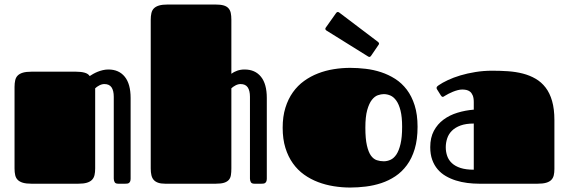

<svg xmlns="http://www.w3.org/2000/svg" viewBox="-20 -820 2540 857"><path d="M44.9 -432.1Q44.9 -448.7 47.9 -461.7Q50.8 -474.6 59.1 -482.9Q67.4 -491.2 82 -495.6Q96.7 -500 120.1 -500H319.8Q341.8 -500 357.7 -495.6Q373.5 -491.2 380.4 -480.5Q386.7 -484.9 395.8 -490Q404.8 -495.1 415.5 -499.5Q426.3 -503.9 438.5 -506.8Q450.7 -509.8 463.9 -509.8Q510.7 -509.8 536.9 -477.5Q563 -445.3 563 -382.8V-22.9Q563 -14.6 560.8 -10Q558.6 -5.4 555.4 -3.2Q552.2 -1 547.9 -0.5Q543.5 0 539.1 0H507.8Q495.1 0 491.5 -7.3Q487.8 -14.6 487.8 -22.9V-387.7Q487.8 -415.5 477.8 -430.2Q467.8 -444.8 445.8 -444.8Q434.6 -444.8 423.1 -438.7Q411.6 -432.6 404.8 -425.8V-68.4Q404.8 -51.3 401.9 -38.6Q398.9 -25.9 390.6 -17.3Q382.3 -8.8 367.7 -4.4Q353 0 329.6 0H120.1Q96.7 0 82 -4.4Q67.4 -8.8 59.1 -17.1Q50.8 -25.4 47.9 -38.1Q44.9 -50.8 44.9 -67.9Z M1012.7 -490.7Q1023.4 -499 1038.6 -504.4Q1053.7 -509.8 1071.8 -509.8Q1118.7 -509.8 1144.8 -477.5Q1170.9 -445.3 1170.9 -382.8V-22.9Q1170.9 -14.6 1168.7 -10Q1166.5 -5.4 1163.3 -3.2Q1160.2 -1 1155.8 -0.5Q1151.4 0 1147 0H1115.7Q1103 0 1099.4 -7.3Q1095.7 -14.6 1095.7 -22.9V-387.7Q1095.7 -415.5 1085.7 -430.2Q1075.7 -444.8 1053.7 -444.8Q1042.5 -444.8 1031 -438.7Q1019.5 -432.6 1012.7 -425.8V-68.4Q1012.7 -51.3 1010.7 -38.6Q1008.8 -25.9 1001.5 -17.3Q994.1 -8.8 980.5 -4.4Q966.8 0 943.4 0H717.3Q698.2 0 685.8 -4.4Q673.3 -8.8 666 -17.1Q658.7 -25.4 655.8 -38.1Q652.8 -50.8 652.8 -67.9V-731.9Q652.8 -748.5 655.8 -761.5Q658.7 -774.4 667 -782.7Q675.3 -791 689.9 -795.4Q704.6 -799.8 728 -799.8H941.9Q963.9 -799.8 977.8 -795.9Q991.7 -792 999.5 -783.4Q1007.3 -774.9 1010 -762.2Q1012.7 -749.5 1012.7 -731.9Z M1543 17.1Q1506.3 17.1 1469.7 11.2Q1433.1 5.4 1399.7 -7.3Q1366.2 -20 1337.4 -40.5Q1308.6 -61 1287.4 -90.8Q1266.1 -120.6 1253.9 -159.9Q1241.7 -199.2 1241.7 -250Q1241.7 -299.8 1253.9 -339.1Q1266.1 -378.4 1287.4 -408.2Q1308.6 -438 1337.4 -458.7Q1366.2 -479.5 1399.7 -492.4Q1433.1 -505.4 1469.7 -511.2Q1506.3 -517.1 1543 -517.1Q1576.7 -517.1 1612.1 -512.9Q1647.5 -508.8 1680.9 -497.8Q1714.4 -486.8 1743.9 -468Q1773.4 -449.2 1795.7 -419.9Q1817.9 -390.6 1830.8 -349.9Q1843.8 -309.1 1843.8 -253.9Q1843.8 -197.3 1831.1 -155Q1818.4 -112.8 1796.1 -82.8Q1773.9 -52.7 1744.6 -33.2Q1715.3 -13.7 1681.9 -2.7Q1648.4 8.3 1612.8 12.7Q1577.1 17.1 1543 17.1ZM1692.9 -100.1Q1708 -100.1 1722.9 -106.7Q1737.8 -113.3 1749.3 -130.4Q1760.7 -147.5 1767.8 -177.5Q1774.9 -207.5 1774.9 -253.9Q1774.9 -297.9 1767.8 -326.2Q1760.7 -354.5 1749 -370.8Q1737.3 -387.2 1722.7 -393.6Q1708 -399.9 1692.9 -399.9Q1681.2 -399.9 1666.7 -395Q1652.3 -390.1 1639.9 -374.3Q1627.4 -358.4 1619.1 -328.9Q1610.8 -299.3 1610.8 -250Q1610.8 -200.7 1617.7 -170.9Q1624.5 -141.1 1635.7 -125.5Q1647 -109.9 1661.9 -105Q1676.8 -100.1 1692.9 -100.1ZM1436.5 -684.1Q1432.1 -687 1432.1 -691.4Q1432.1 -694.8 1435.5 -698.7L1480.5 -762.2Q1483.9 -766.6 1487.8 -766.6Q1490.7 -766.6 1494.6 -763.7L1667.5 -632.8Q1671.9 -628.9 1671.9 -625.5Q1671.9 -622.1 1668.9 -618.7L1636.2 -570.8Q1633.3 -565.9 1627.9 -565.9Q1626.5 -565.9 1625 -566.9Q1623.5 -567.9 1621.6 -568.8Z M2118.7 0Q2092.3 0 2065.7 -3.4Q2039.1 -6.8 2014.9 -14.4Q1990.7 -22 1969.7 -34.2Q1948.7 -46.4 1933.3 -64.5Q1918 -82.5 1909.2 -106.9Q1900.4 -131.3 1900.4 -163.1Q1900.4 -205.6 1916.5 -235.8Q1932.6 -266.1 1959.7 -286.1Q1986.8 -306.2 2022 -316.9Q2057.1 -327.6 2094.7 -330.6V-364.3Q2094.7 -383.3 2089.8 -394.5Q2085 -405.8 2077.4 -411.4Q2069.8 -417 2060.8 -418.7Q2051.8 -420.4 2043.5 -420.4Q2033.7 -420.4 2022.7 -417.5Q2011.7 -414.6 2001.5 -410.4Q1991.2 -406.2 1981.9 -401.4Q1972.7 -396.5 1966.3 -392.6Q1963.4 -390.6 1960.9 -389.2Q1958.5 -387.7 1956.1 -387.7Q1951.7 -387.7 1947.8 -394L1931.2 -420.4Q1928.7 -423.8 1928.7 -427.7Q1928.7 -431.6 1931.9 -434.6Q1935.1 -437.5 1938 -439.5Q1954.1 -450.7 1979 -462.4Q2003.9 -474.1 2034.9 -483.4Q2065.9 -492.7 2102.1 -498.5Q2138.2 -504.4 2176.8 -504.4Q2213.4 -504.4 2248.3 -502Q2283.2 -499.5 2314.2 -491.5Q2345.2 -483.4 2370.8 -468.5Q2396.5 -453.6 2415.3 -429.2Q2434.1 -404.8 2444.3 -369.1Q2454.6 -333.5 2454.6 -283.7V-65.9Q2454.6 -49.8 2451.7 -37.4Q2448.7 -24.9 2440.4 -16.6Q2432.1 -8.3 2417.5 -4.2Q2402.8 0 2379.4 0ZM2094.7 -268.6Q2059.6 -268.6 2035.6 -259.8Q2011.7 -251 1997.1 -236.3Q1982.4 -221.7 1976.1 -202.4Q1969.7 -183.1 1969.7 -162.6Q1969.7 -142.1 1976.1 -123.8Q1982.4 -105.5 1997.1 -91.8Q2011.7 -78.1 2035.6 -70.3Q2059.6 -62.5 2094.7 -62.5Z"/></svg>

Font: Fascinate
Style: Regular
Weight: 900
Designer: Astigmatic (AOETI)
Foundry: Astigmatic (AOETI)
Version: Version 1.000